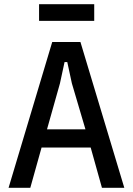

<svg xmlns="http://www.w3.org/2000/svg" viewBox="-20 -899 636 919"><path d="M468 0 414 -193H179L125 0H21L230 -698H365L575 0ZM324 -500 302 -602H289L267 -500L205 -280H389ZM167 -879H431V-799H167Z"/></svg>

Font: IBM Plex Sans Cond Medm
Style: Regular
Weight: 500
Width: 3
Designer: Mike Abbink, Paul van der Laan, Pieter van Rosmalen
Foundry: Bold Monday
Version: Version 1.3